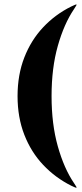

<svg xmlns="http://www.w3.org/2000/svg" viewBox="-20 -744 374 875"><path d="M60 -306Q60 -403 90.8 -482Q121.5 -561 176.8 -619.8Q232 -678.5 305 -714.5Q326.5 -725 328.5 -723.5Q329.5 -722.5 327.5 -718.8Q325.5 -715 317 -702Q272 -635.5 243.5 -535Q215 -434.5 215 -306Q215 -178 243.5 -77Q272 24 317 90Q325.5 102.5 327.5 106.5Q329.5 110.5 328.5 111.5Q326.5 113 305 102.5Q232 66 176.8 7.5Q121.5 -51 90.8 -130Q60 -209 60 -306Z"/></svg>

Font: Fraunces 144pt S000 Black
Style: Regular
Weight: 900
Version: Version 1.000; ttfautohint (v1.8.3)